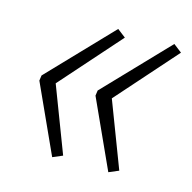

<svg xmlns="http://www.w3.org/2000/svg" viewBox="-65 -500 490 489"><g transform="rotate(15 180.0 -255.5)"><path d="M112 -76 138 -87 72 -260 212 -418 190 -435 32 -270 30 -256ZM260 -76 286 -87 220 -260 360 -418 338 -435 180 -270 178 -256Z"/></g></svg>

Font: Noto Sans ExtraCondensed ExtraLight
Style: Italic
Weight: 200
Width: 2
Italic angle: -12°
Designer: Monotype Design Team
Foundry: Monotype Imaging Inc.
Version: Version 2.013